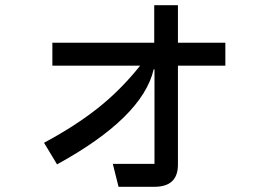

<svg xmlns="http://www.w3.org/2000/svg" viewBox="-20 -658 1040 737"><path d="M845 -494V-406H663V-26Q663 59 573 59H435L413 -29H573V-392H570Q527 -207 199 -27L149 -110Q267 -173 355 -242.5Q443 -312 518 -406H181V-494H572V-638H663V-494Z"/></svg>

Font: IBM Plex Sans JP Medium
Style: Regular
Weight: 500
Designer: Mike Abbink; Paul van der Laan; Pieter van Rosmalen; Wujin Sim; Yejin Wi; Jinhee Kim; Boomi Park; Yona Kim; Kichan Ma
Foundry: Sandoll Inc.
Version: Version 1.001